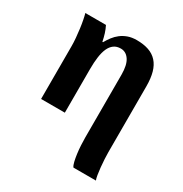

<svg xmlns="http://www.w3.org/2000/svg" viewBox="-181 -688 1018 1066"><g transform="rotate(30 328.5 -154.5)"><path d="M92.8 -338.9Q92.8 -362.8 90.3 -391.1Q87.9 -419.4 84.2 -446.8Q80.6 -474.1 75.9 -497.8Q71.3 -521.5 66.9 -536.1H199.2Q209.5 -515.6 216.6 -493.4Q223.6 -471.2 229 -444.8H232.9Q244.1 -464.8 258.3 -483.6Q272.5 -502.4 291.3 -516.8Q310.1 -531.2 334.2 -540Q358.4 -548.8 390.1 -548.8Q434.1 -548.8 466.8 -537.6Q499.5 -526.4 521.2 -502.4Q543 -478.5 553.5 -441.2Q564 -403.8 564 -352.1V68.8Q564 87.9 565.4 113.3Q566.9 138.7 569.3 163.6Q571.8 188.5 575.2 209.5Q578.6 230.5 583 240.2H439Q431.6 231 426.8 210.4Q421.9 189.9 418.5 164.6Q415 139.2 413.6 112.1Q412.1 85 412.1 63V-339.8Q412.1 -401.9 391.4 -432.9Q370.6 -463.9 336.9 -463.9Q311 -463.9 293.5 -451.2Q275.9 -438.5 265.1 -414.6Q254.4 -390.6 249.8 -356.7Q245.1 -322.8 245.1 -279.8V0H92.8Z"/></g></svg>

Font: Droid Serif
Style: Bold
Weight: 700
Designer: Monotype Design team
Foundry: Monotype Imaging Inc.
Version: Version 1.03